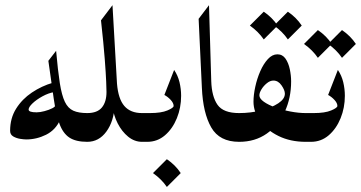

<svg xmlns="http://www.w3.org/2000/svg" viewBox="-20 -554 1410 750"><path d="M320.8 0Q275.9 0 250.7 -16.8Q225.6 -33.7 212.2 -70.8Q198.7 -107.9 189.9 -168.5Q181.2 -229 168.9 -316.4L199.2 -355.5Q206.1 -277.8 213.6 -229.7Q221.2 -181.6 233.4 -156.2Q245.6 -130.9 266.4 -121.6Q287.1 -112.3 320.8 -112.3Q334 -112.3 341.1 -92.8Q348.1 -73.2 348.1 -56.2Q348.1 -38.1 340.1 -19Q332 0 320.8 0ZM82.5 -9.3Q73.2 -9.3 58.3 -11.7Q43.5 -14.2 31.5 -21.2Q19.5 -28.3 19.5 -43Q19.5 -92.3 43 -129.6Q66.4 -167 104.7 -192.6Q143.1 -218.3 187 -231L191.4 -194.3Q168.9 -190.4 145.8 -177.7Q122.6 -165 107.2 -150.4Q91.8 -135.7 91.8 -126Q91.8 -115.2 123 -115.2Q136.2 -115.2 153.8 -119.9Q171.4 -124.5 184.6 -131.3Q197.8 -138.2 196.8 -145L215.3 -86.4Q197.3 -46.4 160.2 -27.8Q123 -9.3 82.5 -9.3Z M419.4 -533.7 437 -227.5Q441.9 -167.5 465.8 -139.9Q489.7 -112.3 534.7 -112.3Q551.3 -112.3 558.8 -92.8Q566.4 -73.2 566.4 -56.2Q566.4 -39.1 558.8 -19.5Q551.3 0 534.7 0Q505.4 0 480.7 -20Q456.1 -40 439.7 -72Q423.3 -104 419.4 -140.1L427.7 -141.1Q424.8 -80.1 395.5 -40Q366.2 0 320.8 0Q303.2 0 296.4 -19.5Q289.6 -39.1 289.6 -56.2Q289.6 -73.2 296.4 -92.8Q303.2 -112.3 320.8 -112.3Q359.9 -112.3 377.9 -134Q396 -155.8 396 -194.8Q396 -204.6 394.8 -234.9Q393.6 -265.1 389.2 -323.2Q384.8 -381.3 374.5 -474.6Z M534.7 -112.3H565.9Q609.9 -112.3 634 -122.6Q658.2 -132.8 658.2 -140.1Q658.2 -151.4 647 -163.6Q635.7 -175.8 622.1 -183.1L660.2 -280.8Q674.8 -259.3 681.2 -232.9Q687.5 -206.5 687.5 -179.7Q687.5 -133.3 670.9 -92.3Q654.3 -51.3 624.5 -25.6Q594.7 0 555.2 0H534.7Q522.5 0 516.6 -20.3Q510.7 -40.5 510.7 -57.6Q510.7 -74.7 516.6 -93.5Q522.5 -112.3 534.7 -112.3ZM631.8 67.9Q665 90.3 686 122.1L631.8 176.3Q611.3 146 577.6 122.1Z M914.1 0Q837.4 0 805.2 -56.2Q772.9 -112.3 768.6 -210.9L755.9 -480.5L796.4 -533.7L805.2 -237.3Q807.1 -176.8 829.8 -144.5Q852.5 -112.3 914.1 -112.3Q928.2 -112.3 935.5 -92.8Q942.9 -73.2 942.9 -56.2Q942.9 -39.1 935.5 -19.5Q928.2 0 914.1 0Z M1063.5 -341.8Q1083.5 -341.8 1095.2 -325Q1106.9 -308.1 1112.1 -283.4Q1117.2 -258.8 1117.2 -235.8Q1117.2 -171.4 1092.5 -117.9Q1067.9 -64.5 1022.2 -32.2Q976.6 0 914.1 0Q903.3 0 894.3 -16.6Q885.3 -33.2 885.3 -56.2Q885.3 -79.1 894.3 -95.7Q903.3 -112.3 914.1 -112.3Q959.5 -112.3 1000.2 -122.8Q1041 -133.3 1066.9 -150.4Q1092.8 -167.5 1092.8 -188Q1092.8 -201.7 1079.8 -220.5Q1066.9 -239.3 1047.9 -239.3Q1035.2 -239.3 1022.5 -229Q1009.8 -218.8 1001.5 -205.3Q993.2 -191.9 993.2 -181.6Q993.2 -168.9 1010.7 -156.5Q1028.3 -144 1056.4 -134Q1084.5 -124 1115.7 -118.2Q1147 -112.3 1174.3 -112.3Q1186.5 -112.3 1196.5 -95.7Q1206.5 -79.1 1206.5 -56.2Q1206.5 -33.2 1196.5 -16.6Q1186.5 0 1174.3 0Q1114.3 0 1068.1 -22.7Q1022 -45.4 996.1 -81.3Q970.2 -117.2 970.2 -156.7Q970.2 -183.1 977.1 -214.8Q983.9 -246.6 996.6 -275.6Q1009.3 -304.7 1026.4 -323.2Q1043.5 -341.8 1063.5 -341.8ZM1010.3 -508.3Q1043.5 -485.8 1064.5 -454.1L1010.3 -399.9Q989.7 -430.2 956.1 -454.1ZM1104.5 -508.3Q1137.7 -485.8 1158.7 -454.1L1104.5 -399.9Q1084 -430.2 1050.3 -454.1Z M1174.3 -112.3H1205.6Q1249.5 -112.3 1273.7 -122.6Q1297.9 -132.8 1297.9 -140.1Q1297.9 -151.4 1286.6 -163.6Q1275.4 -175.8 1261.7 -183.1L1299.8 -280.8Q1314.5 -259.3 1320.8 -232.9Q1327.1 -206.5 1327.1 -179.7Q1327.1 -133.3 1310.5 -92.3Q1293.9 -51.3 1264.2 -25.6Q1234.4 0 1194.8 0H1174.3Q1162.1 0 1156.2 -20.3Q1150.4 -40.5 1150.4 -57.6Q1150.4 -74.7 1156.2 -93.5Q1162.1 -112.3 1174.3 -112.3ZM1221.7 -436.5Q1254.9 -414.1 1275.9 -382.3L1221.7 -328.1Q1201.2 -358.4 1167.5 -382.3ZM1315.9 -436.5Q1349.1 -414.1 1370.1 -382.3L1315.9 -328.1Q1295.4 -358.4 1261.7 -382.3Z"/></svg>

Font: Lateef SemiBold
Style: Regular
Weight: 600
Designer: SIL International
Foundry: SIL International
Version: Version 4.200